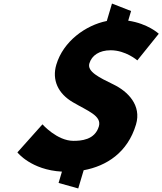

<svg xmlns="http://www.w3.org/2000/svg" viewBox="-20 -952 914 1081"><path d="M610.5 -932 581.3 -833.9C462.4 -810.2 336.2 -719.5 297.1 -588C271.5 -502 306.5 -425 391 -376C474.4 -327 554.3 -300 536.5 -240C513.5 -163 434.3 -159 393.3 -159C301.3 -159 219 -252 219 -252L78 -94C78 -94 154.7 4.9 328.7 14.3L309.8 78L420.5 109L451.1 6.5C579.5 -17.2 698.7 -92.9 745.7 -251C777.9 -359 700.1 -437 619.7 -476C537.6 -516 469.5 -549 483.2 -595C496.6 -640 539.2 -669 603.2 -669C688.2 -669 753.2 -612 753.2 -612L873.9 -762C873.9 -762 813.3 -819.1 701.8 -835.6L718 -890Z"/></svg>

Font: Hussar
Style: BdOblThree
Weight: 700
Foundry: Cannot Into Space Fonts
Version: Version 2.00